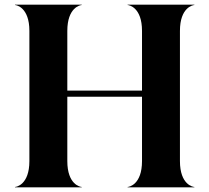

<svg xmlns="http://www.w3.org/2000/svg" viewBox="-20 -800 894 820"><path d="M267.5 -413V-668C267.5 -769 323.5 -778.5 329 -778.5V-780H44V-778.5C49.5 -778.5 105.5 -769 105.5 -668V-112C105.5 -11 49.5 -1.5 44 -1.5V0H329V-1.5C323.5 -1.5 267.5 -11 267.5 -112V-387H586.5V-112C586.5 -11 530.5 -1.5 525 -1.5V0H810V-1.5C804.5 -1.5 748.5 -11 748.5 -112V-668C748.5 -769 804.5 -778.5 810 -778.5V-780H525V-778.5C530.5 -778.5 586.5 -769 586.5 -668V-413Z"/></svg>

Font: Beautique Display Medium
Style: Bold
Weight: 900
Designer: Nhat-Quang Ngo
Version: Version 1.100;Glyphs 3.2.3 (3260)